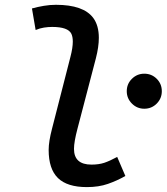

<svg xmlns="http://www.w3.org/2000/svg" viewBox="-20 -762 687 792"><path d="M338.4 9.8Q257.3 9.8 219 -27.6Q180.7 -64.9 180.7 -143.6Q180.7 -178.2 194.8 -231.9L270.5 -527.3Q280.3 -564.9 280.3 -590.3Q280.3 -609.9 274.4 -622.6Q260.7 -650.9 195.3 -650.9Q178.7 -650.9 161.4 -648.2Q144 -645.5 127 -638.2L111.8 -727.1Q136.2 -733.9 161.1 -738Q186 -742.2 210.9 -742.2Q324.2 -742.2 364.7 -688Q387.7 -656.7 387.7 -606Q387.7 -568.8 375.5 -521.5L299.8 -231.9Q285.2 -176.8 285.2 -147.9Q285.2 -83 357.4 -83Q387.2 -83 409.7 -90.3Q432.1 -97.7 463.4 -114.7L497.1 -36.1Q462.9 -16.6 425 -3.4Q387.2 9.8 338.4 9.8ZM575.2 -313.5Q545.4 -313.5 524.2 -334.7Q502.9 -356 502.9 -385.7Q502.9 -416 524.2 -437Q545.4 -458 575.2 -458Q605.5 -458 626.5 -437Q647.5 -416 647.5 -385.7Q647.5 -356 626.5 -334.7Q605.5 -313.5 575.2 -313.5Z"/></svg>

Font: CaskaydiaCove NFP
Style: Italic
Weight: 400
Italic angle: -10°
Designer: Aaron Bell
Foundry: Saja Typeworks
Version: Version 2111.001; VTT 6.35;Nerd Fonts 3.1.1